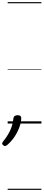

<svg xmlns="http://www.w3.org/2000/svg" viewBox="-71 -1145 404 1780"><path d="M-25 209Q-33 209 -42 201Q-51 193 -51 185Q-51 182 -49.5 178Q-48 174 -44 169Q-18 137 2.5 103.5Q23 70 36 33Q49 -4 53 -46Q54 -61 64.5 -69Q75 -77 92 -77Q110 -77 118 -70Q126 -63 126 -50Q126 -17 111.5 26.5Q97 70 69 114.5Q41 159 1 195Q-6 201 -13 205Q-20 209 -25 209ZM0 605H313V615H0ZM0 -20H313V0H0ZM0 -505H313V-500H0ZM0 -1125H313V-1115H0Z"/></svg>

Font: Playwrite CU Guides
Style: Regular
Weight: 400
Designer: Veronika Burian, José Scaglione
Foundry: TypeTogether
Version: Version 1.003